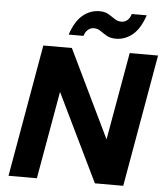

<svg xmlns="http://www.w3.org/2000/svg" viewBox="-60 -959 872 1012"><g transform="rotate(5 376.5 -453.0)"><path d="M23 0 146 -700H297L521 -236L603 -700H753L630 0H480L255 -464L173 0ZM274 -769Q298 -841 337.5 -873.5Q377 -906 426 -906Q455 -906 474 -894.5Q493 -883 509 -872Q525 -861 545 -861Q562 -861 575.5 -872Q589 -883 596 -906H675Q651 -834 611.5 -801.5Q572 -769 523 -769Q494 -769 475 -780Q456 -791 440 -802.5Q424 -814 404 -814Q387 -814 373.5 -803Q360 -792 352 -769Z"/></g></svg>

Font: DM Sans Black
Style: Italic
Weight: 900
Italic angle: -10°
Designer: Colophon Foundry, Jonny Pinhorn
Foundry: Colophon Foundry
Version: Version 4.004;gftools[0.9.30]